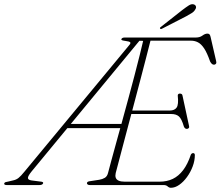

<svg xmlns="http://www.w3.org/2000/svg" viewBox="-72 -878 1047 911"><path d="M640.5 -700 637.5 -683.5 589.5 -684.5 77.5 -64Q60.5 -43 60.5 -33.8Q60.5 -24.5 77 -22L119.5 -16.5Q127 -16 130.5 -14Q134 -12 132.5 -8Q131 -4.5 126.8 -2.2Q122.5 0 115.5 0H-40.5Q-47 0 -50 -2.2Q-53 -4.5 -52 -8Q-50.5 -12 -45.8 -13.8Q-41 -15.5 -33 -16.5L-10 -22Q5 -25 16 -33.8Q27 -42.5 44 -63.5L540 -662.5Q550 -673.5 545.5 -677.5Q541 -681.5 525 -683.5Q513.5 -685 508 -686.8Q502.5 -688.5 504 -692Q505 -696 509.2 -698Q513.5 -700 520 -700ZM252 -290H516L514.5 -270H234.5ZM536.5 -353.5H733Q756.5 -353.5 766.2 -367.8Q776 -382 771.5 -423.5Q771 -428.5 773.8 -431.2Q776.5 -434 781 -434Q787.5 -434 790.5 -431.2Q793.5 -428.5 794 -424L824.5 -282.5Q827 -274.5 823.8 -270.8Q820.5 -267 816 -266.5Q810.5 -266 806.8 -268.8Q803 -271.5 800.5 -277.5Q790 -314 777 -325.5Q764 -337 741 -337H530.5ZM704.5 0H353.5Q347 0 343.8 -2.8Q340.5 -5.5 340.5 -9Q340.5 -13 344.8 -15.5Q349 -18 356.5 -18.5L398.5 -25Q414 -27.5 425.2 -34.2Q436.5 -41 440.5 -57Q446 -78.5 456 -115.2Q466 -152 479 -199.2Q492 -246.5 506.8 -299.8Q521.5 -353 536.5 -408.5Q551.5 -464 565.5 -517.2Q579.5 -570.5 591.2 -617.5Q603 -664.5 611 -700H858Q876 -700 888.5 -709.2Q901 -718.5 912 -718.5Q918.5 -718.5 921.8 -715.2Q925 -712 927 -703.5L953.5 -588.5Q956 -580 952.5 -575.5Q949 -571 943.5 -571Q937.5 -571 933.2 -575Q929 -579 925 -586Q910.5 -627.5 896.5 -648.5Q882.5 -669.5 867.2 -677.2Q852 -685 834 -685H642Q632.5 -647 620.2 -599.8Q608 -552.5 594.2 -500Q580.5 -447.5 566 -393.2Q551.5 -339 538 -287.8Q524.5 -236.5 512.5 -191.5Q500.5 -146.5 491.5 -111.8Q482.5 -77 477 -57Q474 -44 477.2 -34.8Q480.5 -25.5 491 -20.8Q501.5 -16 519.5 -16H685.5Q720 -16 747.8 -29.2Q775.5 -42.5 797 -70.8Q818.5 -99 833.5 -144Q837.5 -151.5 844.5 -151.5Q848.5 -151.5 850.5 -149Q852.5 -146.5 852.5 -142Q852.5 -115.5 842.2 -88.2Q832 -61 815.2 -38Q798.5 -15 778.5 -1Q758.5 13 739 13Q730.5 13 723.5 6.5Q716.5 0 704.5 0ZM792.5 -830Q811.5 -844.5 824.2 -852.5Q837 -860.5 848 -857Q856 -854 857.8 -847Q859.5 -840 854 -832.5Q849 -823 837.8 -816Q826.5 -809 812 -801L697 -742Q695 -740.5 691.8 -740.5Q688.5 -740.5 687.5 -742.5Q686 -745 688.2 -747.8Q690.5 -750.5 693.5 -752Z"/></svg>

Font: Fraunces Thin
Style: Italic
Weight: 250
Italic angle: -16°
Version: Version 1.000;[b76b70a41]